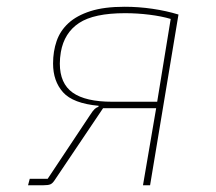

<svg xmlns="http://www.w3.org/2000/svg" viewBox="-20 -548 640 568"><path d="M68 -19H121L246 -207Q255 -221 260 -225.5Q265 -230 271 -232L272 -235Q196 -242 166.5 -275Q137 -308 137 -360Q137 -396 147.5 -426.5Q158 -457 182.5 -479.5Q207 -502 247.5 -515Q288 -528 349 -528Q390 -528 431 -522Q472 -516 508 -505L424 0H403L442 -228H285L141 -14Q135 -5 128.5 -2.5Q122 0 109 0H63ZM445 -247 485 -492Q458 -500 422 -504.5Q386 -509 350 -509Q258 -509 214 -480Q170 -451 160 -394Q157 -376 157 -360Q157 -301 195 -274Q233 -247 312 -247Z"/></svg>

Font: IBM Plex Mono Thin
Style: Italic
Weight: 100
Italic angle: -9°
Monospace: yes
Designer: Mike Abbink, Paul van der Laan, Pieter van Rosmalen
Foundry: Bold Monday
Version: Version 2.3